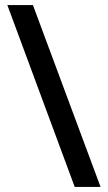

<svg xmlns="http://www.w3.org/2000/svg" viewBox="-20 -736 425 758"><path d="M110 -716H9L275 2H377Z"/></svg>

Font: Noto Sans Cherokee Medium
Style: Regular
Weight: 500
Designer: Monotype Design Team
Foundry: Monotype Imaging Inc.
Version: Version 2.001